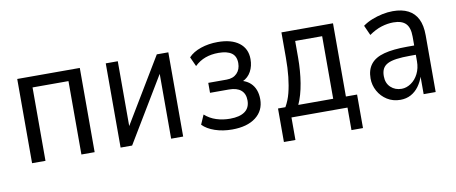

<svg xmlns="http://www.w3.org/2000/svg" viewBox="-59 -734 2615 1100"><g transform="rotate(-10 1248.5 -184.0)"><path d="M75 0V-490H439V0H362V-427H153V0Z M590 0V-490H660V-73H636L887 -490H954V0H884V-417H908L657 0Z M1238 9Q1184 9 1138.5 -6.5Q1093 -22 1067 -49L1091 -104Q1120 -78 1157.5 -66Q1195 -54 1237 -54Q1293 -54 1323 -75.5Q1353 -97 1353 -140Q1353 -179 1329 -199.5Q1305 -220 1259 -220H1149V-278H1256Q1294 -278 1316 -300.5Q1338 -323 1338 -360Q1338 -400 1312 -418.5Q1286 -437 1236 -437Q1194 -437 1159.5 -424.5Q1125 -412 1097 -385L1072 -440Q1098 -468 1143.5 -483.5Q1189 -499 1242 -499Q1322 -499 1366.5 -465Q1411 -431 1411 -370Q1411 -330 1394 -298.5Q1377 -267 1344 -252V-255Q1372 -246 1390 -229Q1408 -212 1417 -188Q1426 -164 1426 -134Q1426 -68 1376 -29.5Q1326 9 1238 9Z M1517 131V-64H1560Q1580 -99 1590.5 -140Q1601 -181 1606.5 -231.5Q1612 -282 1612 -344V-490H1912V-64H1977V131H1910V0H1584V131ZM1635 -64H1838V-428H1681V-333Q1681 -254 1669.5 -184Q1658 -114 1635 -64Z M2217 9Q2174 9 2140.5 -12Q2107 -33 2088 -67.5Q2069 -102 2069 -141Q2069 -192 2094.5 -224Q2120 -256 2172.5 -270Q2225 -284 2307 -284H2359V-230H2315Q2268 -230 2235.5 -225.5Q2203 -221 2183.5 -211Q2164 -201 2155 -184Q2146 -167 2146 -141Q2146 -100 2171.5 -76Q2197 -52 2235 -52Q2263 -52 2289.5 -70Q2316 -88 2332 -120Q2348 -152 2348 -192V-336Q2348 -388 2325 -411.5Q2302 -435 2253 -435Q2219 -435 2183.5 -424Q2148 -413 2111 -387L2085 -445Q2110 -463 2139.5 -474.5Q2169 -486 2200 -492.5Q2231 -499 2261 -499Q2314 -499 2350 -480.5Q2386 -462 2404.5 -425Q2423 -388 2423 -330V0H2353V-107H2355Q2344 -73 2324.5 -46.5Q2305 -20 2278 -5.5Q2251 9 2217 9Z"/></g></svg>

Font: Nunito Sans 10pt Condensed
Style: Regular
Weight: 400
Width: 3
Designer: Vernon Adams
Foundry: Vernon Adams
Version: Version 3.101;gftools[0.9.27]